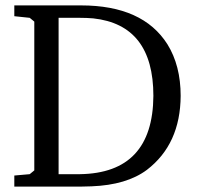

<svg xmlns="http://www.w3.org/2000/svg" viewBox="-20 -691 733 711"><path d="M33 0V-41L90 -46L107 -60V-611L90 -625L33 -631V-671H280Q509 -671 600 -527Q649 -448 649 -336Q648 -157 524 -62Q449 -6 319 -1Q300 0 280 0ZM197 -46H276Q546 -50 548 -336Q548 -599 325 -623Q301 -625 276 -625H197Z"/></svg>

Font: Khartiya
Style: Regular
Weight: 500
Version: Version 1.0.1